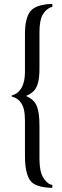

<svg xmlns="http://www.w3.org/2000/svg" viewBox="-20 -731 313 969"><path d="M179.2 -566.9V-385.7Q179.2 -340.8 172.1 -314Q165 -287.1 151.1 -272.5Q137.2 -257.8 111.3 -246.6Q152.3 -229 165.8 -195.8Q179.2 -162.6 179.2 -95.2V69.3Q179.2 131.3 196.3 162.1Q205.1 177.7 215.6 187.3Q226.1 196.8 231.2 198.7Q236.3 200.7 244.1 202.6V217.3Q158.2 214.8 132.8 180.7Q106 144 106 54.2V-120.6Q106 -154.3 100.8 -177.7Q95.7 -201.2 80.3 -219.5Q64.9 -237.8 39.1 -243.7V-249Q106 -268.1 106 -369.6V-559.1Q106 -640.6 133.8 -674.8Q162.1 -709 244.1 -711.4V-696.8Q213.9 -688.5 194.8 -655.8Q179.2 -628.9 179.2 -566.9Z"/></svg>

Font: Libertinage
Style: b
Weight: 400
Designer: OSP
Foundry: OSP
Version: Version 1.0; 2008; OFL relea